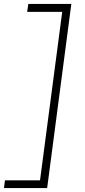

<svg xmlns="http://www.w3.org/2000/svg" viewBox="-60 -772 431 969"><path d="M178 177H-40L-35 138H142L254 -712H77L83 -752H300Z"/></svg>

Font: Bellota Text Light
Style: Italic
Weight: 300
Italic angle: -7.5°
Designer: Kemie Guaida
Foundry: Kemie Guaida
Version: Version 4.001